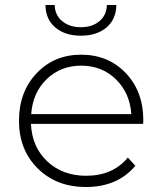

<svg xmlns="http://www.w3.org/2000/svg" viewBox="-20 -745 660 769"><path d="M162 -725H199Q200 -684 229.5 -660Q259 -636 304 -636Q349 -636 378 -660Q407 -684 408 -725H446Q445 -667 406 -634.5Q367 -602 304 -602Q241 -602 202 -634.5Q163 -667 162 -725ZM554 -263Q554 -254 553 -249H104Q108 -156 169.5 -98.5Q231 -41 325 -41Q432 -41 492 -114L522 -81Q451 4 324 4Q206 4 131 -70.5Q56 -145 56 -261Q56 -377 126.5 -451.5Q197 -526 305 -526Q413 -526 483.5 -452.5Q554 -379 554 -263ZM305 -482Q223 -482 167 -428Q111 -374 105 -288H506Q500 -373 444 -427.5Q388 -482 305 -482Z"/></svg>

Font: mBank Light
Style: Regular
Weight: 300
Designer: Julieta Ulanovsky
Foundry: Julieta Ulanovsky
Version: Version 7.200;PS 007.200;hotconv 1.0.88;makeotf.lib2.5.64775